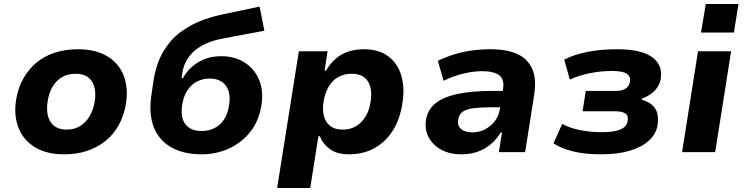

<svg xmlns="http://www.w3.org/2000/svg" viewBox="-20 -763 3732 963"><path d="M303 11Q214 11 156 -24Q98 -59 73 -121.5Q48 -184 61 -264Q71 -324 98 -371Q125 -418 165 -450.5Q205 -483 257 -499.5Q309 -516 370 -516Q459 -516 517 -481.5Q575 -447 599.5 -386Q624 -325 612 -244Q602 -183 575.5 -135.5Q549 -88 508.5 -55.5Q468 -23 416 -6Q364 11 303 11ZM315 -113Q353 -113 381.5 -130.5Q410 -148 429 -179.5Q448 -211 455 -254Q465 -318 440.5 -355.5Q416 -393 359 -393Q321 -393 292 -376.5Q263 -360 244 -328.5Q225 -297 219 -254Q209 -190 233.5 -151.5Q258 -113 315 -113Z M992 11Q901 11 839 -24Q777 -59 751 -126Q725 -193 740 -290L749 -352Q755 -398 772.5 -448Q790 -498 827.5 -546Q865 -594 931.5 -632Q998 -670 1102 -692L1282 -730L1306 -609L1093 -569Q1036 -558 993.5 -534.5Q951 -511 926 -476Q901 -441 894 -396L891 -371H898Q912 -399 938.5 -424Q965 -449 1002.5 -465Q1040 -481 1088 -481Q1153 -482 1203.5 -451.5Q1254 -421 1278.5 -365Q1303 -309 1291 -234Q1278 -154 1233.5 -99.5Q1189 -45 1126 -17Q1063 11 992 11ZM990 -106Q1026 -106 1055 -120Q1084 -134 1103.5 -163.5Q1123 -193 1129 -235Q1139 -300 1112 -334.5Q1085 -369 1031 -369Q997 -369 968 -354Q939 -339 920 -310Q901 -281 894 -239Q884 -172 910.5 -139Q937 -106 990 -106Z M1370 180 1479 -506H1623L1608 -409H1615Q1639 -449 1668.5 -472.5Q1698 -496 1732.5 -506Q1767 -516 1805 -516Q1880 -516 1927.5 -480.5Q1975 -445 1993 -383Q2011 -321 1998 -244Q1987 -168 1952 -111Q1917 -54 1861 -21.5Q1805 11 1729 11Q1671 11 1635.5 -14.5Q1600 -40 1584 -80H1577L1536 180ZM1699 -113Q1738 -113 1766.5 -130.5Q1795 -148 1814 -179.5Q1833 -211 1839 -254Q1849 -318 1825 -355.5Q1801 -393 1743 -393Q1706 -393 1676.5 -376.5Q1647 -360 1628.5 -328.5Q1610 -297 1603 -254Q1593 -190 1617.5 -151.5Q1642 -113 1699 -113Z M2295 11Q2235 11 2192.5 -12.5Q2150 -36 2129.5 -75.5Q2109 -115 2117 -163Q2125 -212 2162.5 -243.5Q2200 -275 2271.5 -291Q2343 -307 2450 -307H2523L2511 -225H2450Q2397 -225 2359.5 -221Q2322 -217 2302 -203.5Q2282 -190 2278 -162Q2273 -133 2292.5 -116Q2312 -99 2350 -99Q2382 -99 2411 -113.5Q2440 -128 2461 -154.5Q2482 -181 2487 -216L2503 -316Q2511 -365 2484 -385.5Q2457 -406 2397 -406Q2357 -406 2308.5 -395Q2260 -384 2205 -358L2176 -458Q2218 -478 2261 -491Q2304 -504 2349 -510Q2394 -516 2441 -516Q2521 -516 2573.5 -492.5Q2626 -469 2649 -418.5Q2672 -368 2659 -286L2614 0H2482L2498 -99H2492Q2472 -66 2443 -41Q2414 -16 2377 -2.5Q2340 11 2295 11Z M2996 11Q2913 11 2853 -4Q2793 -19 2756 -44L2800 -142Q2834 -122 2886.5 -111Q2939 -100 2999 -100Q3059 -100 3091.5 -113.5Q3124 -127 3128 -156Q3133 -184 3116 -194.5Q3099 -205 3063 -205H2902L2918 -307H3070Q3099 -307 3117.5 -318.5Q3136 -330 3140 -355Q3144 -379 3124 -393Q3104 -407 3051 -407Q2992 -407 2936.5 -395.5Q2881 -384 2838 -364L2810 -464Q2858 -489 2925.5 -502.5Q2993 -516 3075 -516Q3195 -516 3250 -477Q3305 -438 3294 -368Q3291 -347 3279 -328Q3267 -309 3247.5 -294Q3228 -279 3201 -269L3200 -262Q3247 -249 3266.5 -218Q3286 -187 3278 -135Q3271 -91 3235 -58Q3199 -25 3138.5 -7Q3078 11 2996 11Z M3496 -600 3520 -743H3684L3661 -600ZM3401 0 3481 -506H3647L3567 0Z"/></svg>

Font: Nunito Sans 6pt ExtraBold
Style: Italic
Weight: 800
Italic angle: -9°
Version: Version 3.101;gftools[0.9.27]